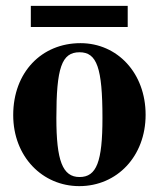

<svg xmlns="http://www.w3.org/2000/svg" viewBox="-20 -620 540 654"><path d="M329 -218C329 -69 309 -17 251 -17C193 -17 172 -73 172 -218C172 -389 190 -442 251 -442C310 -442 329 -389 329 -218ZM476 -229C476 -371 380 -473 254 -473C122 -473 25 -374 25 -228C25 -86 125 14 250 14C379 14 476 -88 476 -229ZM415 -528V-600H85V-528Z"/></svg>

Font: XITS Math
Style: Bold
Weight: 700
Designer: MicroPress Inc., with final additions and corrections provided by Coen Hoffman, Elsevier (retired)
Version: Version 1.302